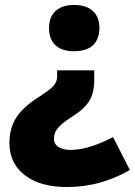

<svg xmlns="http://www.w3.org/2000/svg" viewBox="-20 -583 545 776"><path d="M360.8 -298.8V-256.8Q360.8 -209 341.3 -176Q321.8 -143.1 272 -111.8Q244.1 -94.2 228 -79.6Q211.9 -64.9 205.1 -52.5Q198.2 -40 198.2 -21Q198.2 -0.5 216.6 11.2Q234.9 22.9 265.1 22.9Q337.4 22.9 437 -28.8L504.9 104Q386.2 172.9 251 172.9Q142.1 172.9 80.1 125Q18.1 77.1 18.1 -4.9Q18.1 -63.5 44.9 -106.4Q71.8 -149.4 133.8 -189Q182.6 -220.2 196.8 -236.3Q210.9 -252.4 210.9 -273.9V-298.8ZM381.8 -470.2Q381.8 -424.8 356 -400.4Q330.1 -376 278.8 -376Q229.5 -376 203.9 -400.4Q178.2 -424.8 178.2 -470.2Q178.2 -514.2 204.6 -538.6Q231 -563 278.8 -563Q328.1 -563 355 -538.8Q381.8 -514.6 381.8 -470.2Z"/></svg>

Font: Sahel Black FD
Style: Black-FD
Weight: 900
Foundry: Saber Rastikerdar (saber.rastikerdar@gmail.com)
Version: Version 3.3.1